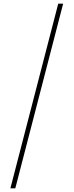

<svg xmlns="http://www.w3.org/2000/svg" viewBox="-20 -819 404 1055"><path d="M327 -799 64 216H37L300 -799Z"/></svg>

Font: Noto Sans Sinhala UI ExtraCondensed Thin
Style: Regular
Weight: 100
Width: 2
Designer: Jelle Bosma - Monotype Design Team
Foundry: Monotype Imaging Inc.
Version: Version 2.006; ttfautohint (v1.8.4.7-5d5b)